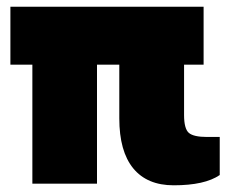

<svg xmlns="http://www.w3.org/2000/svg" viewBox="-20 -551 690 576"><path d="M501 4.9Q421.4 4.9 379.6 -46.1Q337.9 -97.2 337.9 -195.8V-356.9H271V0H77.1V-356.9H11.2V-530.8H590.8V-356.9H532.2V-206.1Q532.2 -164.6 546.6 -152.3Q561 -140.1 601.1 -140.1H639.2V-25.9Q594.2 4.9 501 4.9Z"/></svg>

Font: Squarion Black
Style: Regular
Weight: 900
Designer: Natanael Gama
Version: Version 1.00;September 12, 2019;FontCreator 11.5.0.2425 64-b